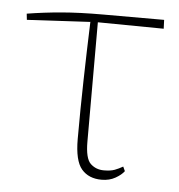

<svg xmlns="http://www.w3.org/2000/svg" viewBox="-42 -510 524 563"><g transform="rotate(5 220.0 -228.5)"><path d="M18 -435 16 -453Q65 -461 117.5 -465.5Q170 -470 240 -470H419L420 -444L226 -446V-95Q226 -45 242 -30Q258 -15 281 -15Q301 -15 313 -19.5Q325 -24 337 -31L343 -18Q335 -7 317.5 3Q300 13 277 13Q239 13 218 -11.5Q197 -36 197 -100Q197 -186 199 -273Q201 -360 204 -445Z"/></g></svg>

Font: Source Serif 4 ExtraLight
Style: Regular
Weight: 200
Designer: Frank Grießhammer
Foundry: Adobe
Version: Version 4.005;hotconv 1.1.0;makeotfexe 2.6.0